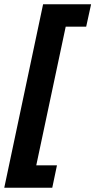

<svg xmlns="http://www.w3.org/2000/svg" viewBox="-29 -751 447 900"><path d="M-9 129 173 -731H398L375 -626H279L141 24H238L216 129Z"/></svg>

Font: Wix Madefor Text
Style: Bold Italic
Weight: 700
Italic angle: -12°
Designer: Dalton Maag Ltd
Foundry: Dalton Maag Ltd
Version: Version 3.100